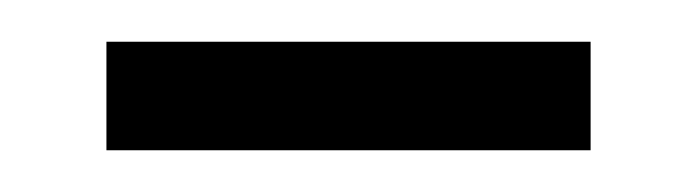

<svg xmlns="http://www.w3.org/2000/svg" viewBox="-20 -316 334 92"><path d="M31 -244H263V-296H31Z"/></svg>

Font: Noto Sans Ethiopic SemiCondensed Light
Style: Regular
Weight: 300
Width: 4
Designer: Monotype Design Team
Foundry: Monotype Imaging Inc.
Version: Version 2.102